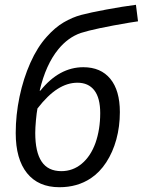

<svg xmlns="http://www.w3.org/2000/svg" viewBox="-20 -781 603 811"><path d="M46.4 -219.2Q46.4 -295.4 62.5 -372.3Q78.6 -449.2 108.2 -515.6Q137.7 -582 177.7 -626Q212.4 -665 249 -686.5Q285.6 -708 323.2 -718Q360.8 -728 429.2 -740.7Q500 -753.9 554.2 -760.7L563 -690.9L527.8 -685.5Q379.9 -660.6 320.8 -641.6Q267.1 -622.6 226.6 -573.2Q173.3 -508.3 147.5 -397.9H150.4Q230 -497.1 332 -497.1Q405.8 -497.1 446 -448Q486.3 -398.9 486.3 -307.6Q486.3 -246.6 471.4 -192.1Q456.5 -137.7 428.7 -95.2Q400.9 -52.7 363.3 -27.8Q306.6 9.8 231 9.8Q142.1 9.8 94.2 -49.6Q46.4 -108.9 46.4 -219.2ZM383.3 -177.2Q403.3 -234.4 403.3 -303.2Q403.3 -367.2 378.4 -399.4Q353.5 -431.6 307.1 -431.6Q264.6 -431.6 223.4 -405.5Q182.1 -379.4 138.2 -322.8Q134.8 -305.2 131.8 -272.9Q128.9 -240.7 128.9 -219.7Q128.9 -138.7 155.8 -98.6Q182.6 -58.1 239.3 -58.1Q287.6 -58.1 325.2 -89.4Q362.8 -120.6 383.3 -177.2Z"/></svg>

Font: Viking Open Sans
Style: Italic
Weight: 400
Italic angle: -12°
Foundry: Ascender Corporation
Version: Version 2.000